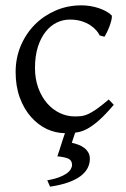

<svg xmlns="http://www.w3.org/2000/svg" viewBox="-20 -489 477 726"><path d="M319.8 111.8Q319.8 129.9 311.3 146.5Q302.7 163.1 284.7 176.8Q266.6 190.4 238 200.7Q209.5 210.9 169.4 216.8L158.7 192.9Q184.1 188.5 201.9 181.9Q219.7 175.3 231 167.5Q242.2 159.7 247.3 151.1Q252.4 142.6 252.4 134.8Q252.4 118.2 239.7 111.6Q227.1 105 196.8 102.1Q199.2 95.2 204.6 79.1Q209 65.4 216.8 40.5Q220.7 29.3 225.6 14.6Q190.4 14.2 157.2 -1Q123.5 -17.1 97.2 -46.9Q70.8 -76.7 54.9 -119.6Q39.1 -162.6 39.1 -216.8Q39.1 -269.5 58.3 -315.4Q77.6 -361.3 111.1 -395.3Q144.5 -429.2 189.9 -449Q235.4 -468.8 288.1 -468.8Q304.2 -468.8 321 -466.1Q337.9 -463.4 353.3 -458.3Q368.7 -453.1 381.6 -446Q394.5 -439 402.8 -430.2Q403.8 -424.3 401.4 -413.6Q398.9 -402.8 394.5 -390.9Q390.1 -378.9 384.8 -367.9Q379.4 -356.9 375 -350.1L356.9 -355Q353 -363.8 344.2 -374Q335.4 -384.3 321.5 -393.6Q307.6 -402.8 288.3 -408.9Q269 -415 244.1 -415Q218.3 -415 194.6 -403.6Q170.9 -392.1 152.6 -369.1Q134.3 -346.2 123.3 -312Q112.3 -277.8 112.3 -231.9Q112.3 -190.4 124.8 -156.5Q137.2 -122.6 158 -98.6Q178.7 -74.7 205.8 -61.8Q232.9 -48.8 262.2 -48.8Q275.9 -48.8 287.6 -50Q299.3 -51.3 313.2 -57.6Q327.1 -64 345.5 -76.7Q363.8 -89.4 391.1 -112.8L410.2 -92.8Q378.4 -55.2 354.2 -33.9Q330.1 -12.7 309.6 -1.7Q289.1 9.3 269.5 11.7Q266.6 12.2 264.2 12.7L251.5 50.8Q264.2 53.7 276.6 58.3Q289.1 63 298.6 70.3Q308.1 77.6 314 87.9Q319.8 98.1 319.8 111.8Z"/></svg>

Font: Gentium Plus Eur
Style: Regular
Weight: 400
Designer: J. Victor Gaultney, Annie Olsen, Iska Routamaa, Becca Hirsbrunner
Foundry: SIL International
Version: Version 5.000